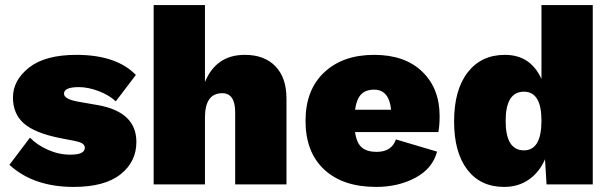

<svg xmlns="http://www.w3.org/2000/svg" viewBox="-20 -726 2403 756"><path d="M270 10Q112 10 17 -77L98 -184Q126 -155 169 -136Q212 -117 257 -117Q314 -117 314 -144Q314 -154 305 -160.5Q296 -167 270 -172L218 -182Q117 -202 74 -240Q31 -278 31 -342Q31 -410 94.5 -460Q158 -510 281 -510Q438 -510 515 -431L436 -327Q409 -352 368 -367.5Q327 -383 290 -383Q232 -383 232 -357Q232 -336 286 -326L366 -312Q517 -285 517 -167Q517 -89 454.5 -39.5Q392 10 270 10Z M585 0V-706H787V-403Q831 -510 944 -510Q1021 -510 1064.5 -465Q1108 -420 1108 -338V0H906V-284Q906 -359 855 -359Q787 -359 787 -263V0Z M1711 -269Q1711 -231 1706 -206H1378Q1384 -163 1404.5 -145.5Q1425 -128 1463 -128Q1522 -128 1539 -177L1701 -129Q1683 -62 1615.5 -26Q1548 10 1461 10Q1330 10 1256.5 -58.5Q1183 -127 1183 -250Q1183 -372 1256.5 -441Q1330 -510 1453 -510Q1574 -510 1642.5 -444Q1711 -378 1711 -269ZM1453 -373Q1420 -373 1402 -354.5Q1384 -336 1378 -294H1520Q1512 -373 1453 -373Z M2112 -706H2314V0H2132L2126 -99Q2104 -48 2062.5 -19Q2021 10 1965 10Q1872 10 1820 -58Q1768 -126 1768 -248Q1768 -372 1821.5 -441Q1875 -510 1968 -510Q2069 -510 2112 -415ZM2043 -134Q2112 -134 2112 -251Q2112 -365 2043 -365Q1971 -365 1971 -250Q1971 -134 2043 -134Z"/></svg>

Font: Elaine Sans ExtraBold
Style: Regular
Weight: 800
Designer: Wei Huang
Foundry: Wei Huang
Version: Version 2.001;December 24, 2019;FontCreator 12.0.0.2547 64-b